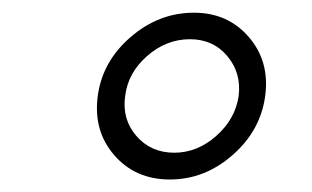

<svg xmlns="http://www.w3.org/2000/svg" viewBox="-20 -690 494 304"><path d="M134.8 -538.1Q142.1 -592.8 186.8 -631.3Q231.4 -669.9 287.1 -669.9Q340.8 -669.9 374 -631.3Q407.2 -592.8 399.9 -538.1Q392.6 -483.4 348.4 -444.6Q304.2 -405.8 249 -405.8Q194.3 -405.8 160.9 -444.3Q127.4 -482.9 134.8 -538.1ZM178.2 -538.1Q172.9 -501.5 195.8 -474.9Q218.8 -448.2 255.9 -448.2Q292.5 -448.2 322.5 -474.9Q352.5 -501.5 357.9 -538.1Q362.3 -574.7 339.8 -601.3Q317.4 -627.9 280.8 -627.9Q243.2 -627.9 212.9 -601.3Q182.6 -574.7 178.2 -538.1Z"/></svg>

Font: Human Sans Light
Style: Italic
Weight: 300
Italic angle: -8°
Designer: Tim Radville
Foundry: Continuum
Version: Version 1.000;FEAKit 1.0